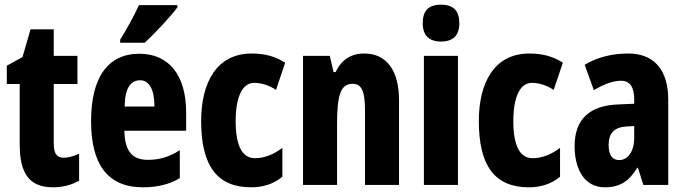

<svg xmlns="http://www.w3.org/2000/svg" viewBox="-20 -788 2919 818"><path d="M251 -116C221 -116 209 -136 209 -175V-430H310V-550H209V-663H110L76 -545L9 -508V-430H64V-172C64 -49 105 10 206 10C248 10 284 0 317 -18V-133C292 -122 270 -116 251 -116Z M736 -757V-766H572C551 -721 525 -672 492 -619V-606H597C645 -651 709 -720 736 -757ZM574 -559C438 -559 368 -456 368 -272C368 -94 434 10 589 10C649 10 701 -2 746 -29V-148C698 -118 658 -107 610 -107C543 -107 511 -145 510 -231H773V-309C773 -466 701 -559 574 -559ZM577 -446C615 -446 638 -408 638 -334H511C512 -415 538 -446 577 -446Z M1050 10C1100 10 1146 -4 1183 -35V-158C1145 -129 1105 -114 1066 -114C1012 -114 984 -167 984 -272C984 -378 1014 -435 1063 -435C1094 -435 1125 -425 1156 -405L1195 -521C1154 -547 1110 -560 1052 -560C903 -560 837 -436 837 -272C837 -79 907 10 1050 10Z M1532 -560C1475 -560 1434 -533 1410 -481H1401L1385 -550H1271V0H1416V-258C1416 -386 1432 -431 1483 -431C1524 -431 1535 -392 1535 -317V0H1680V-361C1680 -489 1626 -560 1532 -560Z M1859 -768C1805 -768 1781 -742 1781 -689C1781 -637 1808 -611 1859 -611C1910 -611 1937 -637 1937 -689C1937 -741 1913 -768 1859 -768ZM1931 -550H1786V0H1931Z M2233 10C2283 10 2329 -4 2366 -35V-158C2328 -129 2288 -114 2249 -114C2195 -114 2167 -167 2167 -272C2167 -378 2197 -435 2246 -435C2277 -435 2308 -425 2339 -405L2378 -521C2337 -547 2293 -560 2235 -560C2086 -560 2020 -436 2020 -272C2020 -79 2090 10 2233 10Z M2656 -560C2586 -560 2522 -543 2471 -512L2510 -404C2556 -431 2594 -444 2625 -444C2664 -444 2682 -417 2682 -364V-346L2612 -343C2493 -338 2428 -281 2428 -165C2428 -76 2464 10 2557 10C2623 10 2660 -17 2695 -73H2698L2721 0H2827V-362C2827 -494 2764 -560 2656 -560ZM2648 -249 2682 -251V-201C2682 -143 2655 -106 2618 -106C2589 -106 2573 -127 2573 -171C2573 -221 2598 -246 2648 -249Z"/></svg>

Font: Noto Sans Myanmar ExtraCondensed ExtraBold
Style: Regular
Weight: 800
Width: 2
Designer: Monotype Design Team
Foundry: Monotype Imaging Inc.
Version: Version 2.107